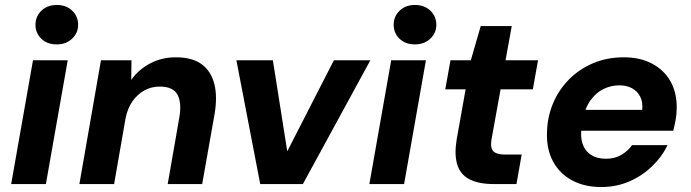

<svg xmlns="http://www.w3.org/2000/svg" viewBox="-20 -742 2786 774"><path d="M25 0 113 -499H253L165 0ZM209 -563Q170 -563 146.5 -586Q123 -609 123 -642Q123 -676 147 -699Q171 -722 209 -722Q247 -722 271 -699Q295 -676 295 -642Q295 -609 270.5 -586Q246 -563 209 -563Z M300 0 387 -499H510L509 -420Q539 -462 585.5 -486.5Q632 -511 689 -511Q755 -511 793 -483Q831 -455 844 -403.5Q857 -352 845 -282L795 0H656L703 -269Q713 -328 695.5 -360.5Q678 -393 623 -393Q590 -393 562 -377.5Q534 -362 514 -333.5Q494 -305 486 -264L440 0Z M1029 0 933 -499H1080L1138 -132L1326 -499H1473L1201 0Z M1469 0 1557 -499H1697L1609 0ZM1653 -563Q1614 -563 1590.5 -586Q1567 -609 1567 -642Q1567 -676 1591 -699Q1615 -722 1653 -722Q1691 -722 1715 -699Q1739 -676 1739 -642Q1739 -609 1714.5 -586Q1690 -563 1653 -563Z M1971 0Q1909 0 1872 -19.5Q1835 -39 1823 -79.5Q1811 -120 1821 -180L1857 -382H1775L1796 -499H1878L1918 -637H2043L2018 -499H2149L2128 -382H1998L1961 -178Q1956 -144 1969.5 -131.5Q1983 -119 2014 -119H2083L2062 0Z M2404 12Q2336 12 2286 -15Q2236 -42 2209.5 -91Q2183 -140 2185 -206Q2186 -268 2208.5 -323Q2231 -378 2272.5 -420.5Q2314 -463 2370.5 -487Q2427 -511 2495 -511Q2562 -511 2610.5 -484.5Q2659 -458 2684 -412Q2709 -366 2708 -305Q2708 -282 2703.5 -258Q2699 -234 2694 -215H2284L2299 -299H2569Q2572 -331 2560.5 -353Q2549 -375 2527.5 -386.5Q2506 -398 2477 -398Q2443 -398 2412.5 -383Q2382 -368 2360 -337Q2338 -306 2330 -259L2325 -230Q2319 -193 2328 -164Q2337 -135 2361.5 -118.5Q2386 -102 2423 -102Q2458 -102 2484.5 -117.5Q2511 -133 2528 -157H2671Q2648 -109 2607.5 -70.5Q2567 -32 2515.5 -10Q2464 12 2404 12Z"/></svg>

Font: DM Sans 20pt ExtraBold
Style: Italic
Weight: 800
Italic angle: -10°
Version: Version 4.004;gftools[0.9.30]